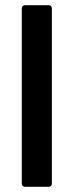

<svg xmlns="http://www.w3.org/2000/svg" viewBox="-20 -720 283 740"><path d="M64 -12V-688Q64 -693 67.5 -696.5Q71 -700 76 -700H168Q173 -700 176.5 -696.5Q180 -693 180 -688V-12Q180 -7 176.5 -3.5Q173 0 168 0H76Q71 0 67.5 -3.5Q64 -7 64 -12Z"/></svg>

Font: Barlow Semi Condensed SemiBold
Style: Regular
Weight: 600
Width: 4
Designer: Jeremy Tribby
Foundry: Tribby Type
Version: Version 1.408